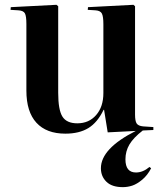

<svg xmlns="http://www.w3.org/2000/svg" viewBox="-20 -542 684 799"><path d="M491.2 236.8Q445.8 236.8 422.9 214.4Q399.9 191.9 399.9 158.2Q399.9 76.2 544.9 2.9L428.2 8.8L413.1 -85H411.1Q385.7 -32.2 347.7 -9Q309.6 14.2 252 14.2Q173.3 14.2 131.6 -31.2Q89.8 -76.7 89.8 -165V-441.9Q89.8 -475.1 83.7 -486.3Q77.6 -497.6 57.1 -499L23.9 -501L24.9 -512.2L214.8 -522L222.2 -516.1V-155.8Q222.2 -85 239.7 -56.9Q257.3 -28.8 301.8 -28.8Q350.1 -28.8 380.1 -63.2Q410.2 -97.7 410.2 -154.8V-440.9Q410.2 -473.1 404.1 -485.4Q397.9 -497.6 377.9 -499L345.2 -501L346.2 -512.2L535.2 -522L542 -516.1V-64.9Q542 -38.6 548.6 -28.3Q555.2 -18.1 575.2 -16.1L618.2 -13.2V-1L574.2 1Q535.2 31.2 518.6 59.3Q502 87.4 502 121.1Q502 175.8 545.9 175.8Q574.7 175.8 602.1 152.8L608.9 158.2Q593.8 187.5 571.8 205.8Q549.8 224.1 530.3 230.5Q510.7 236.8 491.2 236.8Z"/></svg>

Font: Display Semibold
Style: Regular
Weight: 600
Designer: Latin by Veronika Burian and Jose Scaglione. Greek by Irene Vlachou. Cyrillic by Vera Evstafieva.
Foundry: TypeTogether
Version: Version 3.002